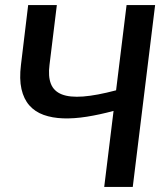

<svg xmlns="http://www.w3.org/2000/svg" viewBox="-20 -740 664 760"><path d="M505.5 0H392.5L429.5 -301Q374 -286 323.5 -278Q273 -270 230 -271.5Q187 -273 152.8 -285.2Q118.5 -297.5 96.2 -322.8Q74 -348 65 -387.5Q56 -427 63 -483.5L91.5 -720H205L176 -483.5Q170 -437.5 181.5 -408.2Q193 -379 224.5 -366.5Q256 -354 309 -358Q362 -362 439.5 -382.5L481 -720H594Z"/></svg>

Font: Lato Semibold
Style: Italic
Weight: 600
Italic angle: -7°
Designer: Lukasz Dziedzic
Foundry: tyPoland Lukasz Dziedzic
Version: Version 2.006; 2014-01-15